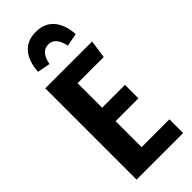

<svg xmlns="http://www.w3.org/2000/svg" viewBox="-298 -985 1029 1029"><g transform="rotate(-45 216.5 -471.0)"><path d="M393 -589H195V-403H368V-301H195V-104H406V0H53V-692H408ZM374 -782 300 -768Q285 -847 230 -847Q176 -847 161 -768L88 -782Q93 -858 129 -900Q165 -942 230 -942Q296 -942 332.5 -900Q369 -858 374 -782Z"/></g></svg>

Font: Fira Sans Compressed SemiBold
Style: Regular
Weight: 600
Width: 1
Designer: bBox Type GmbH & Carrois Corporate GbR & Edenspiekermann AG
Foundry: bBox Type GmbH & Carrois Corporate GbR & Edenspiekermann AG
Version: Version 4.301